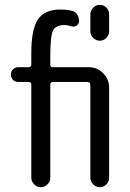

<svg xmlns="http://www.w3.org/2000/svg" viewBox="-20 -780 540 800"><path d="M434.6 -719.7V-650.4Q434.6 -633.8 423.3 -622.1Q412.1 -610.4 396 -610.4Q379.9 -610.4 368.2 -622.1Q356.4 -633.8 356.4 -650.4V-719.7Q356.4 -735.4 368.2 -747.6Q379.9 -759.8 396 -759.8Q412.1 -759.8 423.3 -748.5Q434.6 -737.3 434.6 -719.7ZM55.7 -438.5Q43 -438.5 34.2 -447.3Q25.4 -456.1 25.4 -469.2Q25.4 -482.4 34.2 -491.2Q43 -500 55.7 -500H99.6Q109.4 -500 110.4 -509.8V-559.6Q110.4 -658.2 138.2 -699.2Q166 -740.2 230.5 -740.2Q258.8 -740.2 278.3 -735.4Q293 -732.4 301.3 -720.2Q309.6 -708 309.6 -692.4Q309.6 -681.6 300.3 -674.3Q291 -667 280.3 -669.9Q257.8 -675.8 250 -675.8Q211.9 -675.8 200.7 -652.3Q189.5 -628.9 189.5 -544.9V-510.7Q189.5 -500 200.2 -500H349.6Q384.8 -500 409.7 -475.1Q434.6 -450.2 434.6 -415V-40Q434.6 -23.4 423.3 -11.7Q412.1 0 396 0Q379.9 0 368.2 -12.2Q356.4 -24.4 356.4 -40V-426.8Q356.4 -437.5 344.7 -438.5H200.2Q189.5 -438.5 189.5 -426.8V-40Q189.5 -23.4 177.7 -11.7Q166 0 149.9 0Q133.8 0 122.1 -12.2Q110.4 -24.4 110.4 -40V-427.7Q110.4 -437.5 99.6 -438.5Z"/></svg>

Font: Rounded-X Mgen+ 1mn regular
Style: Regular
Weight: 400
Designer: [Source Han Sans]
Ryoko NISHIZUKA  (kana & ideographs); Paul D. Hunt (Latin, Greek & Cyrillic); Wenlong ZHANG  (bopomofo
Version: Version 1.059.20150602